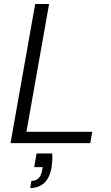

<svg xmlns="http://www.w3.org/2000/svg" viewBox="-20 -720 559 966"><path d="M33 0 157 -700H227L113 -57H444L434 0ZM132 226 138 190Q162 190 175 176Q188 162 192 135L195 121H152L164 52H243Q244 70 243 87.5Q242 105 240 119Q230 177 201.5 201.5Q173 226 132 226Z"/></svg>

Font: DM Sans 20pt Light
Style: Italic
Weight: 300
Italic angle: -10°
Version: Version 4.004;gftools[0.9.30]